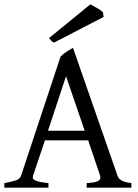

<svg xmlns="http://www.w3.org/2000/svg" viewBox="-20 -864 636 884"><path d="M187 -218 132 -55Q127 -39 145 -32Q163 -25 203 -21V0H0V-21Q33 -27 52.5 -33.5Q72 -40 77 -55L259 -604Q271 -616 287.5 -626.5Q304 -637 316 -644L521 -55Q526 -41 540 -33Q554 -25 585 -21V0H379V-21Q417 -23 431.5 -30.5Q446 -38 441 -55L386 -218ZM370 -262 284 -513 201 -262ZM229 -668Q220 -672 216.5 -676Q213 -680 206 -689L396 -844Q406 -839 426 -827.5Q446 -816 454 -808L457 -786Z"/></svg>

Font: ChillKai
Style: Regular
Weight: 400
Designer: ChillType
Foundry: 寒蝉字型
Version: Version 2.000